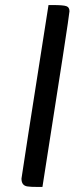

<svg xmlns="http://www.w3.org/2000/svg" viewBox="-20 -740 295 760"><path d="M131 0Q100 0 89 -2Q65 -5 65 -33Q65 -39 172 -720H189Q231 -720 243 -715.5Q255 -711 255 -695.5Q255 -680 148 0Z"/></svg>

Font: Economica
Style: Bold Italic
Weight: 700
Designer: Vicente Lamonaca
Foundry: Vicente Lamonaca
Version: Version 1.100